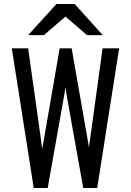

<svg xmlns="http://www.w3.org/2000/svg" viewBox="-20 -942 656 962"><path d="M39 -700H121L186 -238L191 -193Q194 -216 199 -238L279 -700H339L419 -243Q422 -227 426 -202Q427 -222 431 -242L494 -700H577L467 0H397L315 -459L308 -506Q304 -474 301 -461L219 0H149ZM308 -859 200 -766H121L263 -922H354L495 -766H416Z"/></svg>

Font: Overpass Mono
Style: Regular
Weight: 400
Monospace: yes
Designer: Delve Withrington, Dave Bailey
Foundry: Delve Fonts
Version: Version 1.000;DELV;Overpass